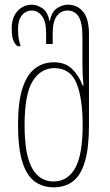

<svg xmlns="http://www.w3.org/2000/svg" viewBox="-20 -790 470 820"><path d="M209 10Q162 10 127.5 -15.5Q93 -41 75 -100Q57 -159 57 -257Q57 -357 76.5 -415Q96 -473 130.5 -498.5Q165 -524 210 -524Q258 -524 287 -496.5Q316 -469 333 -425H337Q334 -448 333 -473Q332 -498 332 -524V-635Q332 -694 315.5 -719.5Q299 -745 268 -745Q241 -745 223 -722Q205 -699 205 -646V-602H177V-646Q177 -699 159 -722Q141 -745 117 -745Q90 -745 73.5 -724.5Q57 -704 57 -666Q57 -636 61 -619Q65 -602 68 -594Q64 -592 60 -592Q50 -592 40 -610.5Q30 -629 30 -669Q30 -716 55 -743Q80 -770 117 -770Q137 -770 160 -755.5Q183 -741 191 -701H193Q201 -741 224.5 -755.5Q248 -770 270 -770Q310 -770 335 -740Q360 -710 360 -643V-255Q360 -158 342.5 -99.5Q325 -41 291.5 -15.5Q258 10 209 10ZM208 -15Q269 -15 301 -72Q333 -129 333 -255Q333 -371 306.5 -435Q280 -499 212 -499Q154 -499 119.5 -443.5Q85 -388 85 -255Q85 -129 117 -72Q149 -15 208 -15Z"/></svg>

Font: Noto Serif Georgian ExtraCondensed Thin
Style: Regular
Weight: 100
Width: 2
Designer: Monotype Design Team, Akaki Razmadze
Foundry: Google LLC
Version: Version 2.003; ttfautohint (v1.8.4.7-5d5b)